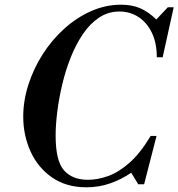

<svg xmlns="http://www.w3.org/2000/svg" viewBox="-20 -785 760 818"><path d="M348 13Q263 13 202.5 -28.5Q142 -70 110.5 -139Q79 -208 79 -288Q79 -356 101 -424.5Q123 -493 162 -554Q201 -615 253.5 -662.5Q306 -710 368 -737.5Q430 -765 496 -765Q542 -765 577 -750Q612 -735 646 -702L695 -754H720L673 -541H648Q648 -602 627 -645.5Q606 -689 570 -712.5Q534 -736 489 -736Q441 -736 402 -710Q363 -684 333 -639.5Q303 -595 281 -539.5Q259 -484 245 -424.5Q231 -365 224 -309Q217 -253 217 -207Q217 -100 252.5 -59.5Q288 -19 355 -19Q395 -19 439.5 -34.5Q484 -50 530.5 -90.5Q577 -131 622 -206H647L594 0H569L539 -49Q498 -21 450 -4Q402 13 348 13Z"/></svg>

Font: Libre Bodoni
Style: Italic
Weight: 400
Italic angle: -13°
Designer: Pablo Impallari, Rodrigo Fuenzalida
Foundry: Impallari Type
Version: Version 2.005;gftools[0.9.23]